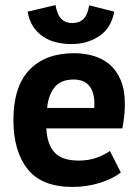

<svg xmlns="http://www.w3.org/2000/svg" viewBox="-20 -724 548 758"><path d="M457 -43Q427 -19 375.5 -2.5Q324 14 266 14Q145 14 89 -56.5Q33 -127 33 -250Q33 -382 96 -448Q159 -514 273 -514Q311 -514 347 -504Q383 -494 411 -471Q439 -448 456 -409Q473 -370 473 -312Q473 -291 470.5 -267Q468 -243 463 -217H163Q166 -154 195.5 -122Q225 -90 291 -90Q332 -90 364.5 -102.5Q397 -115 414 -128ZM271 -410Q220 -410 195.5 -379.5Q171 -349 166 -298H352Q356 -352 335.5 -381Q315 -410 271 -410ZM199 -704Q206 -665 222.5 -649Q239 -633 265 -633Q293 -633 309.5 -649Q326 -665 332 -703L431 -678Q419 -613 372 -581.5Q325 -550 262 -550Q231 -550 202 -557Q173 -564 150 -579.5Q127 -595 111 -619Q95 -643 89 -678Z"/></svg>

Font: PTSans
Style: Bold
Weight: 700
Designer: A.Korolkova, O.Umpeleva, V.Yefimov
Foundry: ParaType Ltd
Version: Version 2.003W OFL